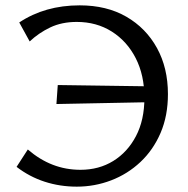

<svg xmlns="http://www.w3.org/2000/svg" viewBox="-20 -688 704 718"><path d="M267 10Q204 10 147 -8.5Q90 -27 42 -64L84 -129Q128 -91 177 -72Q226 -53 281 -53Q350 -53 403.5 -86Q457 -119 488.5 -179Q520 -239 520 -322Q520 -407 487.5 -470.5Q455 -534 398 -570Q341 -606 267 -606Q211 -606 168 -585.5Q125 -565 91 -533L52 -604Q100 -636 156.5 -652Q213 -668 278 -668Q379 -668 452.5 -625.5Q526 -583 567 -508.5Q608 -434 608 -336Q608 -255 580.5 -191Q553 -127 505 -82Q457 -37 395.5 -13.5Q334 10 267 10ZM191 -299 196 -370 551 -365 547 -306Z"/></svg>

Font: Ysabeau Office Medium
Style: Regular
Weight: 500
Designer: Christian Thalmann (Catharsis Fonts)
Version: Version 2.001;gftools[0.9.30]; featfreeze: tnum,lnum,ss02